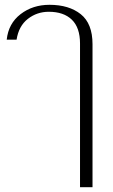

<svg xmlns="http://www.w3.org/2000/svg" viewBox="-20 -583 470 799"><path d="M313 -402Q313 -468 279 -501Q245 -534 183 -534Q134 -534 96 -504.5Q58 -475 49 -418H8Q15 -485 65.5 -524Q116 -563 186 -563Q267 -563 316 -524Q365 -485 365 -399V196H313Z"/></svg>

Font: Taviraj ExtraLight
Style: Regular
Weight: 275
Designer: Katatrad Team
Foundry: CadsonDemak
Version: Version 1.001